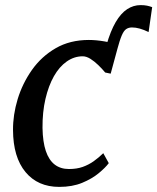

<svg xmlns="http://www.w3.org/2000/svg" viewBox="-20 -722 616 752"><path d="M413.5 -433.5 397 -545.5Q413 -601 433.2 -635.5Q453.5 -670 478 -686Q502.5 -702 530.5 -702Q545 -702 555.8 -699.8Q566.5 -697.5 576 -694L562 -596.5Q543.5 -605.5 527.5 -610Q511.5 -614.5 497 -614.5Q484 -614.5 474.5 -608.2Q465 -602 457 -583.5Q449 -565 438.5 -526ZM212 10Q128 10 79.8 -48.2Q31.5 -106.5 31 -212.5Q30.5 -272 49.2 -333.8Q68 -395.5 105.2 -448.2Q142.5 -501 198.2 -533.2Q254 -565.5 328 -565.5Q356 -565.5 388.5 -560Q421 -554.5 443.5 -544L413.5 -433.5L392 -438Q380 -452.5 364.8 -467.2Q349.5 -482 333.8 -491.8Q318 -501.5 304 -501.5Q270.5 -501.5 241.5 -481.2Q212.5 -461 191.2 -423.5Q170 -386 158 -334.5Q146 -283 146.5 -221Q147.5 -166 159.5 -130.5Q171.5 -95 194.2 -77.5Q217 -60 250 -60Q280.5 -60 303.8 -68.2Q327 -76.5 346.5 -90.2Q366 -104 384.5 -122L406 -83Q393 -65.5 366.8 -43.8Q340.5 -22 302 -6Q263.5 10 212 10Z"/></svg>

Font: Merriweather 24pt Medium
Style: Italic
Weight: 500
Italic angle: -7.8°
Version: Version 2.101